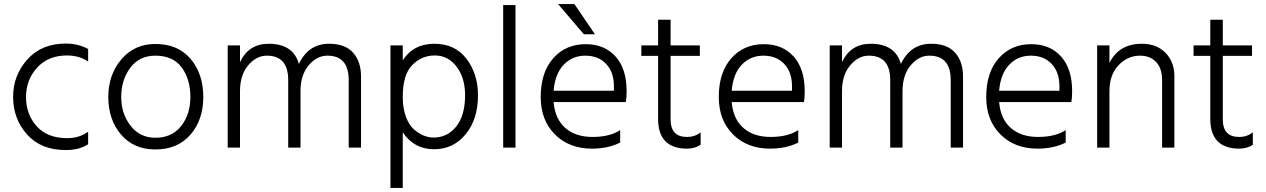

<svg xmlns="http://www.w3.org/2000/svg" viewBox="-20 -732 6277 952"><path d="M109 -251C109 -307.7 127.3 -356.2 164 -396.5C200.7 -436.8 250 -457 312 -457C352 -457 387 -447 417 -427V-489C384.3 -507 347.3 -516 306 -516C226 -516 162.5 -489.7 115.5 -437C68.5 -384.3 45 -322.7 45 -252C45 -179.3 68 -117.2 114 -65.5C160 -13.8 224 12 306 12C351.3 12 388.3 2.3 417 -17V-79C388.3 -57.7 353.7 -47 313 -47C247.7 -47 197.3 -66.7 162 -106C126.7 -145.3 109 -193.7 109 -251Z M750 9C824 9 882.2 -15.5 924.5 -64.5C966.8 -113.5 988 -175.7 988 -251C988 -327 967.2 -389.8 925.5 -439.5C883.8 -489.2 825.3 -514 750 -514C681.3 -514 625.3 -488.7 582 -438C538.7 -387.3 517 -325 517 -251C517 -176.3 538 -114.3 580 -65C622 -15.7 678.7 9 750 9ZM750 -456C808.7 -456 852.3 -436.5 881 -397.5C909.7 -358.5 924 -309.7 924 -251C924 -194.3 908.8 -146.5 878.5 -107.5C848.2 -68.5 805.3 -49 750 -49C699.3 -49 658.5 -68.8 627.5 -108.5C596.5 -148.2 581 -195.7 581 -251C581 -307.7 596 -356 626 -396C656 -436 697.3 -456 750 -456Z M1170 -507H1109V0H1170V-280C1170 -333.3 1183.5 -376 1210.5 -408C1237.5 -440 1268.3 -456 1303 -456C1373.7 -456 1409 -415.7 1409 -335V0H1470V-280C1470 -333.3 1483.5 -376 1510.5 -408C1537.5 -440 1568.3 -456 1603 -456C1673.7 -456 1709 -415.7 1709 -335V0H1770V-354C1770 -402 1757 -440.8 1731 -470.5C1705 -500.2 1665.3 -515 1612 -515C1543.3 -515 1493.3 -481.7 1462 -415C1443.3 -481.7 1393.3 -515 1312 -515C1246 -515 1198.7 -484.7 1170 -424Z M2130 -50C2114 -50 2097.8 -53.2 2081.5 -59.5C2065.2 -65.8 2048.8 -76.2 2032.5 -90.5C2016.2 -104.8 2002.8 -125.8 1992.5 -153.5C1982.2 -181.2 1977 -213.7 1977 -251C1977 -325 1992.7 -377.8 2024 -409.5C2055.3 -441.2 2092.7 -457 2136 -457C2179.3 -457 2215.2 -438.7 2243.5 -402C2271.8 -365.3 2286 -318 2286 -260C2286 -192.7 2271.3 -140.8 2242 -104.5C2212.7 -68.2 2175.3 -50 2130 -50ZM1977 -507H1916V200H1977V-76C2014.3 -20 2066 8 2132 8C2196 8 2248.3 -16.8 2289 -66.5C2329.7 -116.2 2350 -180.3 2350 -259C2350 -330.3 2331 -390.8 2293 -440.5C2255 -490.2 2202 -515 2134 -515C2064.7 -515 2012.3 -487.7 1977 -433Z M2475 0H2536V-707H2475Z M2930 -562 2828 -712H2747L2875 -562ZM3024 -282H2725C2729.7 -338 2746.3 -381 2775 -411C2803.7 -441 2839.3 -456 2882 -456C2925.3 -456 2959.8 -442.3 2985.5 -415C3011.2 -387.7 3024 -351 3024 -305ZM3055 -87C3021 -64.3 2975.3 -53 2918 -53C2862 -53 2817 -67.8 2783 -97.5C2749 -127.2 2729.7 -170 2725 -226H3083C3085.7 -239.3 3087 -257.3 3087 -280C3087 -354 3068.7 -411.3 3032 -452C2995.3 -492.7 2946 -513 2884 -513C2818 -513 2764.3 -489.7 2723 -443C2681.7 -396.3 2661 -332.3 2661 -251C2661 -174.3 2684.5 -112.5 2731.5 -65.5C2778.5 -18.5 2839.7 5 2915 5C2968.3 5 3015 -5 3055 -25Z M3305 -455H3450V-507H3305V-634H3243V-507H3160V-455H3243V-143C3243 -44.3 3291 5 3387 5C3412.3 5 3434.7 -1.3 3454 -14V-76C3435.3 -60.7 3412.7 -53 3386 -53C3332 -53 3305 -82 3305 -140Z M3907 -282H3608C3612.7 -338 3629.3 -381 3658 -411C3686.7 -441 3722.3 -456 3765 -456C3808.3 -456 3842.8 -442.3 3868.5 -415C3894.2 -387.7 3907 -351 3907 -305ZM3938 -87C3904 -64.3 3858.3 -53 3801 -53C3745 -53 3700 -67.8 3666 -97.5C3632 -127.2 3612.7 -170 3608 -226H3966C3968.7 -239.3 3970 -257.3 3970 -280C3970 -354 3951.7 -411.3 3915 -452C3878.3 -492.7 3829 -513 3767 -513C3701 -513 3647.3 -489.7 3606 -443C3564.7 -396.3 3544 -332.3 3544 -251C3544 -174.3 3567.5 -112.5 3614.5 -65.5C3661.5 -18.5 3722.7 5 3798 5C3851.3 5 3898 -5 3938 -25Z M4155 -507H4094V0H4155V-280C4155 -333.3 4168.5 -376 4195.5 -408C4222.5 -440 4253.3 -456 4288 -456C4358.7 -456 4394 -415.7 4394 -335V0H4455V-280C4455 -333.3 4468.5 -376 4495.5 -408C4522.5 -440 4553.3 -456 4588 -456C4658.7 -456 4694 -415.7 4694 -335V0H4755V-354C4755 -402 4742 -440.8 4716 -470.5C4690 -500.2 4650.3 -515 4597 -515C4528.3 -515 4478.3 -481.7 4447 -415C4428.3 -481.7 4378.3 -515 4297 -515C4231 -515 4183.7 -484.7 4155 -424Z M5233 -282H4934C4938.7 -338 4955.3 -381 4984 -411C5012.7 -441 5048.3 -456 5091 -456C5134.3 -456 5168.8 -442.3 5194.5 -415C5220.2 -387.7 5233 -351 5233 -305ZM5264 -87C5230 -64.3 5184.3 -53 5127 -53C5071 -53 5026 -67.8 4992 -97.5C4958 -127.2 4938.7 -170 4934 -226H5292C5294.7 -239.3 5296 -257.3 5296 -280C5296 -354 5277.7 -411.3 5241 -452C5204.3 -492.7 5155 -513 5093 -513C5027 -513 4973.3 -489.7 4932 -443C4890.7 -396.3 4870 -332.3 4870 -251C4870 -174.3 4893.5 -112.5 4940.5 -65.5C4987.5 -18.5 5048.7 5 5124 5C5177.3 5 5224 -5 5264 -25Z M5481 -507H5420V0H5481V-280C5481 -334 5496 -376.8 5526 -408.5C5556 -440.2 5591.7 -456 5633 -456C5665.7 -456 5692 -445.7 5712 -425C5732 -404.3 5742 -374.3 5742 -335V0H5803V-354C5803 -401.3 5788.3 -440 5759 -470C5729.7 -500 5690.7 -515 5642 -515C5566 -515 5512.3 -483.3 5481 -420Z M6043 -455H6188V-507H6043V-634H5981V-507H5898V-455H5981V-143C5981 -44.3 6029 5 6125 5C6150.3 5 6172.7 -1.3 6192 -14V-76C6173.3 -60.7 6150.7 -53 6124 -53C6070 -53 6043 -82 6043 -140Z"/></svg>

Font: Hind Light
Style: Regular
Weight: 300
Designer: Manushi Parikh, Satya Rajpurohit
Foundry: Indian Type Foundry
Version: Version 1.201;PS 1.0;hotconv 1.0.78;makeotf.lib2.5.61930; tt